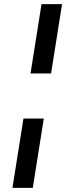

<svg xmlns="http://www.w3.org/2000/svg" viewBox="-20 -725 355 925"><path d="M127 -371 180 -705H279L226 -371ZM40 180 93 -154H191L138 180Z"/></svg>

Font: Nunito Sans 7pt SemiBold
Style: Italic
Weight: 600
Italic angle: -9°
Designer: Vernon Adams
Foundry: Vernon Adams
Version: Version 3.101;gftools[0.9.27]